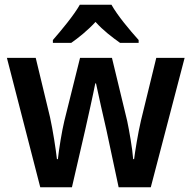

<svg xmlns="http://www.w3.org/2000/svg" viewBox="-20 -786 804 806"><path d="M448 -766H315C291 -723 237 -658 202 -618V-606H279C309 -627 348 -658 381 -694C413 -658 453 -628 484 -606H562V-618C525 -659 473 -721 448 -766ZM427 -239 478 0H613L755 -543H636L572 -281C559 -226 547 -150 543 -118H539C536 -162 522 -240 514 -278L450 -543H316L250 -278C240 -237 227 -157 223 -118H219C214 -162 202 -239 190 -294L130 -543H9L149 0H282L337 -238C347 -282 372 -394 380 -436H383C391 -396 417 -283 427 -239Z"/></svg>

Font: Noto Sans Kannada SemiCondensed SemiBold
Style: Regular
Weight: 600
Width: 4
Designer: Jelle Bosma - Monotype Design Team
Foundry: Monotype Imaging Inc.
Version: Version 2.005